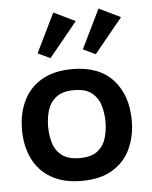

<svg xmlns="http://www.w3.org/2000/svg" viewBox="-49 -670 569 721"><g transform="rotate(-5 236.0 -309.5)"><path d="M230.4 10Q161.7 10 115.3 -17.2Q69 -44.3 46.2 -91.8Q23.3 -139.3 23.3 -200.1Q23.3 -261.8 46.2 -309.4Q69 -357 115.4 -384.2Q161.8 -411.3 230.9 -411.3Q331.7 -411.3 384.3 -353.3Q437 -295.3 437 -199.7Q437 -140.7 414.8 -93Q392.7 -45.3 347 -17.7Q301.4 10 230.4 10ZM230.5 -76Q275.3 -76 298.5 -95Q321.7 -114 330 -143.5Q338.3 -172.9 338.3 -203.4Q338.3 -234.7 330 -264Q321.7 -293.3 298.5 -312.7Q275.3 -332 230.5 -332Q186.3 -332 162.5 -312.7Q138.7 -293.3 130.3 -264Q122 -234.7 122 -203.4Q122 -172.9 130.3 -143.5Q138.7 -114 162.5 -95Q186.3 -76 230.5 -76ZM106.7 -481.7 178.7 -629.3 260 -589.7 153.3 -459.3ZM277.3 -481.7 349.3 -629.3 430.7 -589.7 324 -459.3Z"/></g></svg>

Font: Darker Grotesque Light
Style: Regular
Weight: 300
Designer: Gabriel Lam
Foundry: TypeRant
Version: Version 1.000;gftools[0.9.28]